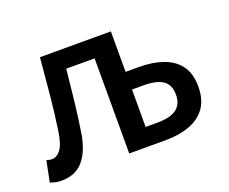

<svg xmlns="http://www.w3.org/2000/svg" viewBox="-88 -627 924 776"><g transform="rotate(-20 373.5 -239.5)"><path d="M57 10Q43 10 32 7.5Q21 5 9 1L27 -89Q32 -88 37.5 -86.5Q43 -85 50 -85Q71 -85 87.5 -106Q104 -127 112 -179Q123 -252 130.5 -330Q138 -408 145 -489H450V-315H508Q566 -315 611 -299Q656 -283 681 -249Q706 -215 706 -159Q706 -103 681 -68Q656 -33 611 -16.5Q566 0 508 0H351V-409H229Q222 -340 214.5 -272Q207 -204 196 -136Q183 -65 149.5 -27.5Q116 10 57 10ZM450 -78H500Q556 -78 583 -98Q610 -118 610 -159Q610 -201 583 -220Q556 -239 500 -239H450Z"/></g></svg>

Font: Source Sans 3 Medium
Style: Regular
Weight: 500
Designer: Paul D. Hunt
Foundry: Adobe
Version: Version 3.052;hotconv 1.1.0;makeotfexe 2.6.0